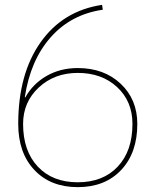

<svg xmlns="http://www.w3.org/2000/svg" viewBox="-20 -760 640 790"><path d="M82 -360 84 -359Q115 -415 171.5 -447.5Q228 -480 300 -480Q408 -480 476.5 -415.5Q545 -351 545 -250Q545 -131 478.5 -60.5Q412 10 300 10Q188 10 121.5 -60.5Q55 -131 55 -250Q55 -456 147 -586Q239 -716 400 -740L403 -720Q272 -701 188.5 -606.5Q105 -512 82 -360ZM525 -250Q525 -343 462 -401.5Q399 -460 300 -460Q204 -460 139.5 -400Q75 -340 75 -250Q75 -139 135.5 -74.5Q196 -10 300 -10Q404 -10 464.5 -74.5Q525 -139 525 -250Z"/></svg>

Font: Mplus 1p Thin
Style: Regular
Weight: 250
Version: Version 1.061